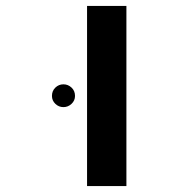

<svg xmlns="http://www.w3.org/2000/svg" viewBox="-20 -626 640 646"><path d="M272.9 -606H405.3V0H272.9ZM154.8 -303.2Q154.8 -320.3 166.3 -331.3Q177.7 -342.3 193.4 -342.3Q209 -342.3 220.7 -331.3Q232.4 -320.3 232.4 -303.2Q232.4 -287.6 220.7 -276.6Q209 -265.6 193.4 -265.6Q177.7 -265.6 166.3 -276.6Q154.8 -287.6 154.8 -303.2Z"/></svg>

Font: Cousine
Style: Bold
Weight: 700
Monospace: yes
Designer: Steve Matteson
Foundry: Ascender Corporation
Version: Version 1.20